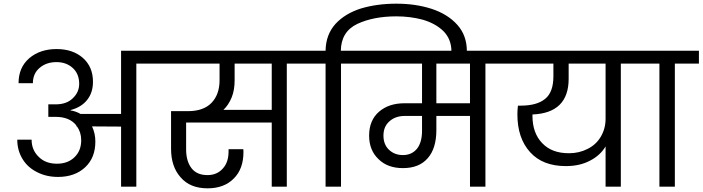

<svg xmlns="http://www.w3.org/2000/svg" viewBox="-20 -1016 3824 1045"><path d="M639 -740C639 -740 639 -396 639 -396C639 -396 418 -396 418 -396C418 -396 418 -396 418 -396C401 -406 383 -412 364 -415C364 -415 364 -417 364 -417C364 -417 364 -417 364 -417C403 -427 434 -446 455 -473C476 -500 486 -532 486 -571C486 -571 486 -571 486 -571C486 -625 468 -668 431 -701C394 -733 347 -749 288 -749C288 -749 288 -749 288 -749C227 -749 178 -732 139 -699C100 -665 81 -620 81 -563C81 -563 159 -563 159 -563C159 -563 159 -563 159 -563C159 -598 171 -626 196 -647C221 -668 251 -678 288 -678C288 -678 288 -678 288 -678C323 -678 353 -667 376 -646C399 -625 411 -596 411 -560C411 -560 411 -560 411 -560C411 -530 400 -504 377 -482C354 -459 323 -448 282 -448C282 -448 243 -448 243 -448C243 -448 243 -380 243 -380C243 -380 282 -380 282 -380C282 -380 282 -380 282 -380C333 -380 370 -365 395 -334C395 -334 396 -328 396 -328C396 -328 399 -328 399 -328C399 -328 399 -328 399 -328C414 -307 422 -282 422 -253C422 -253 422 -253 422 -253C422 -215 410 -184 386 -161C362 -137 330 -125 290 -125C290 -125 290 -125 290 -125C249 -125 216 -137 191 -162C165 -187 152 -218 152 -256C152 -256 74 -256 74 -256C74 -256 74 -256 74 -256C74 -216 84 -181 103 -150C122 -119 148 -96 182 -79C215 -62 253 -53 296 -53C296 -53 296 -53 296 -53C357 -53 407 -71 444 -106C481 -141 499 -187 499 -246C499 -246 499 -246 499 -246C499 -275 493 -302 481 -328C481 -328 639 -327 639 -327C639 -327 639 0 639 0C639 0 722 0 722 0C722 0 722 -670 722 -670C722 -670 854 -670 854 -670C854 -670 854 -740 854 -740C854 -740 639 -740 639 -740Z M1674 -740C1674 -740 801 -740 801 -740C801 -740 801 -670 801 -670C801 -670 1175 -670 1175 -670C1175 -670 1175 -579 1175 -579C1175 -579 1175 -579 1175 -579C1175 -527 1160 -486 1131 -456C1102 -426 1059 -411 1003 -411C1003 -411 911 -411 911 -411C911 -411 911 -207 911 -207C911 -207 911 -207 911 -207C911 -142 928 -90 963 -51C997 -11 1046 9 1110 9C1110 9 1110 9 1110 9C1170 9 1218 -9 1253 -45C1288 -80 1305 -128 1305 -188C1305 -188 1305 -188 1305 -188C1305 -194 1305 -199 1304 -204C1304 -204 1224 -204 1224 -204C1224 -204 1224 -192 1224 -192C1224 -192 1224 -192 1224 -192C1224 -153 1214 -122 1193 -99C1172 -75 1144 -63 1109 -63C1109 -63 1109 -63 1109 -63C1070 -63 1041 -76 1022 -101C1003 -126 993 -160 993 -203C993 -203 993 -349 993 -349C993 -349 1459 -349 1459 -349C1459 -349 1459 0 1459 0C1459 0 1541 0 1541 0C1541 0 1541 -670 1541 -670C1541 -670 1674 -670 1674 -670C1674 -670 1674 -740 1674 -740ZM1459 -418C1459 -418 1196 -418 1196 -418C1196 -418 1196 -418 1196 -418C1215 -436 1230 -459 1241 -486C1252 -513 1257 -544 1257 -579C1257 -579 1257 -670 1257 -670C1257 -670 1459 -670 1459 -670C1459 -670 1459 -418 1459 -418Z M2137 -996C2137 -996 2137 -996 2137 -996C2066 -996 2002 -987 1945 -970C1888 -952 1841 -924 1806 -886C1771 -847 1753 -799 1752 -740C1752 -740 1620 -740 1620 -740C1620 -740 1620 -670 1620 -670C1620 -670 1752 -670 1752 -670C1752 -670 1752 0 1752 0C1752 0 1836 0 1836 0C1836 0 1836 -670 1836 -670C1836 -670 1967 -670 1967 -670C1967 -670 1967 -740 1967 -740C1967 -740 1835 -740 1835 -740C1835 -740 1835 -740 1835 -740C1836 -809 1866 -858 1925 -886C1983 -913 2054 -927 2137 -927C2137 -927 2137 -927 2137 -927C2187 -927 2235 -921 2280 -909C2325 -896 2363 -876 2393 -847C2422 -818 2437 -781 2437 -736C2437 -736 2437 -720 2437 -720C2437 -720 2521 -720 2521 -720C2521 -720 2521 -737 2521 -737C2521 -737 2521 -737 2521 -737C2521 -794 2504 -842 2469 -881C2434 -920 2387 -949 2329 -968C2270 -987 2206 -996 2137 -996Z M2753 -740C2753 -740 1914 -740 1914 -740C1914 -740 1914 -670 1914 -670C1914 -670 2277 -670 2277 -670C2277 -670 2277 -454 2277 -454C2277 -454 2182 -454 2182 -454C2182 -454 2182 -454 2182 -454C2125 -454 2079 -439 2043 -408C2007 -377 1989 -333 1989 -278C1989 -278 1989 -278 1989 -278C1989 -225 2006 -182 2040 -150C2073 -117 2118 -101 2173 -101C2173 -101 2173 -101 2173 -101C2232 -101 2277 -119 2308 -155C2339 -190 2355 -241 2355 -308C2355 -308 2355 -385 2355 -385C2355 -385 2538 -385 2538 -385C2538 -385 2538 0 2538 0C2538 0 2622 0 2622 0C2622 0 2622 -670 2622 -670C2622 -670 2753 -670 2753 -670C2753 -670 2753 -740 2753 -740ZM2538 -454C2538 -454 2355 -454 2355 -454C2355 -454 2355 -670 2355 -670C2355 -670 2538 -670 2538 -670C2538 -670 2538 -454 2538 -454ZM2277 -304C2277 -304 2277 -304 2277 -304C2277 -263 2268 -230 2250 -207C2231 -184 2206 -172 2173 -172C2173 -172 2173 -172 2173 -172C2142 -172 2117 -182 2097 -201C2077 -220 2067 -246 2067 -278C2067 -278 2067 -278 2067 -278C2067 -311 2078 -337 2100 -356C2121 -375 2149 -385 2184 -385C2184 -385 2277 -385 2277 -385C2277 -385 2277 -304 2277 -304Z M3491 -740C3491 -740 2700 -740 2700 -740C2700 -740 2700 -670 2700 -670C2700 -670 2992 -670 2992 -670C2992 -670 2992 -601 2992 -601C2992 -601 2992 -601 2992 -601C2992 -543 2977 -502 2947 -478C2917 -453 2872 -441 2813 -441C2813 -441 2799 -441 2799 -441C2799 -441 2799 -441 2799 -441C2797 -425 2796 -409 2796 -394C2796 -394 2796 -394 2796 -394C2796 -307 2819 -239 2865 -188C2911 -137 2976 -112 3060 -112C3060 -112 3060 -112 3060 -112C3111 -112 3155 -122 3192 -142C3229 -161 3257 -187 3276 -219C3276 -219 3276 0 3276 0C3276 0 3359 0 3359 0C3359 0 3359 -670 3359 -670C3359 -670 3491 -670 3491 -670C3491 -670 3491 -740 3491 -740ZM3276 -370C3276 -370 3276 -370 3276 -370C3276 -333 3267 -301 3250 -272C3233 -243 3209 -221 3179 -206C3148 -190 3114 -182 3077 -182C3077 -182 3077 -182 3077 -182C3014 -182 2966 -200 2931 -237C2896 -273 2878 -323 2878 -386C2878 -386 2878 -393 2878 -393C2878 -393 2878 -393 2878 -393C3009 -398 3075 -463 3075 -587C3075 -587 3075 -670 3075 -670C3075 -670 3276 -670 3276 -670C3276 -670 3276 -370 3276 -370Z M3653 0C3653 0 3653 -670 3653 -670C3653 -670 3784 -670 3784 -670C3784 -670 3784 -740 3784 -740C3784 -740 3437 -740 3437 -740C3437 -740 3437 -670 3437 -670C3437 -670 3569 -670 3569 -670C3569 -670 3569 0 3569 0C3569 0 3653 0 3653 0Z"/></svg>

Font: Girnar Poppins
Style: Regular
Weight: 500
Designer: Ninad Kale (Devanagari), Jonny Pinhorn (Latin)
Foundry: Indian Type Foundry
Version: ""